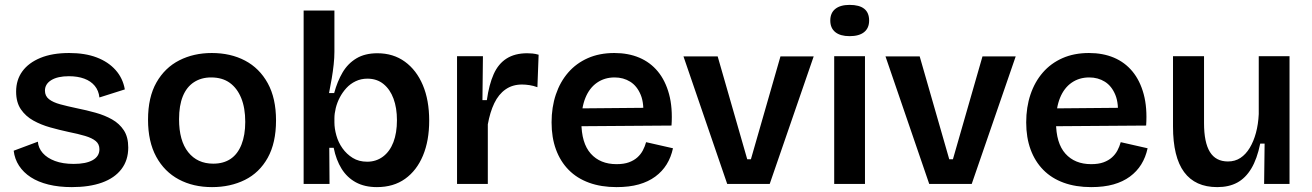

<svg xmlns="http://www.w3.org/2000/svg" viewBox="-20 -753 5370 786"><path d="M274 13Q221 13 178.5 2.5Q136 -8 106 -27.5Q76 -47 58 -74.5Q40 -102 36 -136L135 -173Q137 -147 155 -126.5Q173 -106 205 -94Q237 -82 282 -82Q332 -82 359.5 -97.5Q387 -113 387 -142Q387 -163 372 -175.5Q357 -188 328.5 -196.5Q300 -205 260 -213Q223 -221 185.5 -231.5Q148 -242 116.5 -259.5Q85 -277 65.5 -305.5Q46 -334 46 -378Q46 -426 71.5 -461Q97 -496 145.5 -516Q194 -536 263 -536Q328 -536 375.5 -518Q423 -500 453 -466.5Q483 -433 491 -387L387 -354Q384 -382 368 -401.5Q352 -421 325 -431Q298 -441 262 -441Q216 -441 190 -425Q164 -409 164 -382Q164 -360 180.5 -347Q197 -334 226.5 -326Q256 -318 294 -310Q334 -302 371.5 -291.5Q409 -281 439 -264Q469 -247 487 -219.5Q505 -192 505 -149Q505 -97 477 -60.5Q449 -24 397.5 -5.5Q346 13 274 13Z M848 13Q771 13 712 -18.5Q653 -50 619.5 -111.5Q586 -173 586 -263Q586 -355 620.5 -415.5Q655 -476 714 -506Q773 -536 847 -536Q924 -536 983 -505Q1042 -474 1076 -412.5Q1110 -351 1110 -260Q1110 -168 1076 -107Q1042 -46 982.5 -16.5Q923 13 848 13ZM853 -83Q895 -83 924 -102.5Q953 -122 968.5 -161Q984 -200 984 -254Q984 -311 967.5 -351.5Q951 -392 920.5 -414Q890 -436 844 -436Q804 -436 774 -416.5Q744 -397 728.5 -359Q713 -321 713 -265Q713 -177 750.5 -130Q788 -83 853 -83Z M1523 13Q1473 13 1437 -6.5Q1401 -26 1378.5 -62Q1356 -98 1346 -148H1328L1329 0H1223V-257V-710H1349V-541Q1349 -517 1346 -489Q1343 -461 1338 -431.5Q1333 -402 1327 -372H1348Q1361 -420 1382.5 -456.5Q1404 -493 1439 -514Q1474 -535 1525 -535Q1590 -535 1637.5 -500.5Q1685 -466 1711 -404.5Q1737 -343 1737 -259Q1737 -177 1711.5 -116Q1686 -55 1638.5 -21Q1591 13 1523 13ZM1483 -91Q1520 -91 1548 -112Q1576 -133 1590.5 -171Q1605 -209 1605 -261Q1605 -311 1591 -349Q1577 -387 1550 -409Q1523 -431 1484 -431Q1458 -431 1436 -420.5Q1414 -410 1398 -392.5Q1382 -375 1371 -354Q1360 -333 1354.5 -310.5Q1349 -288 1349 -269V-252Q1349 -227 1357 -198.5Q1365 -170 1382 -146Q1399 -122 1424 -106.5Q1449 -91 1483 -91Z M1851 0V-262V-523H1957L1955 -343H1973Q1982 -407 2001 -449.5Q2020 -492 2054 -513.5Q2088 -535 2138 -535Q2148 -535 2159.5 -534Q2171 -533 2185 -529L2180 -396Q2164 -402 2147.5 -404.5Q2131 -407 2117 -407Q2078 -407 2049.5 -387Q2021 -367 2003.5 -330.5Q1986 -294 1977 -244V0Z M2504 13Q2441 13 2391.5 -5Q2342 -23 2308 -57.5Q2274 -92 2256 -141Q2238 -190 2238 -252Q2238 -314 2255.5 -366Q2273 -418 2306 -456Q2339 -494 2386.5 -515Q2434 -536 2495 -536Q2552 -536 2597 -517Q2642 -498 2673 -460.5Q2704 -423 2719 -367.5Q2734 -312 2729 -239L2320 -236V-309L2656 -312L2612 -271Q2618 -328 2603 -364.5Q2588 -401 2560 -418.5Q2532 -436 2496 -436Q2455 -436 2424 -414.5Q2393 -393 2376.5 -352.5Q2360 -312 2360 -254Q2360 -167 2398.5 -124Q2437 -81 2504 -81Q2534 -81 2554.5 -88.5Q2575 -96 2589 -108.5Q2603 -121 2611.5 -137Q2620 -153 2625 -171L2735 -146Q2727 -109 2709 -80Q2691 -51 2662.5 -30Q2634 -9 2595 2Q2556 13 2504 13Z M2957 0 2778 -522H2918L3039 -101H3054L3175 -522H3311L3131 0Z M3395 0V-523H3521V0ZM3458 -605Q3420 -605 3399.5 -621.5Q3379 -638 3379 -669Q3379 -700 3399.5 -716.5Q3420 -733 3458 -733Q3498 -733 3518 -717Q3538 -701 3538 -669Q3538 -638 3517.5 -621.5Q3497 -605 3458 -605Z M3784 0 3605 -522H3745L3866 -101H3881L4002 -522H4138L3958 0Z M4447 13Q4384 13 4334.5 -5Q4285 -23 4251 -57.5Q4217 -92 4199 -141Q4181 -190 4181 -252Q4181 -314 4198.5 -366Q4216 -418 4249 -456Q4282 -494 4329.5 -515Q4377 -536 4438 -536Q4495 -536 4540 -517Q4585 -498 4616 -460.5Q4647 -423 4662 -367.5Q4677 -312 4672 -239L4263 -236V-309L4599 -312L4555 -271Q4561 -328 4546 -364.5Q4531 -401 4503 -418.5Q4475 -436 4439 -436Q4398 -436 4367 -414.5Q4336 -393 4319.5 -352.5Q4303 -312 4303 -254Q4303 -167 4341.5 -124Q4380 -81 4447 -81Q4477 -81 4497.5 -88.5Q4518 -96 4532 -108.5Q4546 -121 4554.5 -137Q4563 -153 4568 -171L4678 -146Q4670 -109 4652 -80Q4634 -51 4605.5 -30Q4577 -9 4538 2Q4499 13 4447 13Z M4963 13Q4873 13 4827.5 -48.5Q4782 -110 4782 -235V-523H4909V-249Q4909 -170 4933 -131Q4957 -92 5007 -92Q5036 -92 5058 -106.5Q5080 -121 5096 -147.5Q5112 -174 5121.5 -209Q5131 -244 5133 -286V-523H5259V-215V0H5155L5157 -165H5139Q5126 -102 5102.5 -63Q5079 -24 5045 -5.5Q5011 13 4963 13Z"/></svg>

Font: Bricolage Grotesque 96pt ExtraBold SemiBold
Style: Regular
Weight: 600
Version: Version 1.001;gftools[0.9.33.dev8+g029e19f]